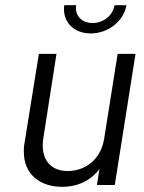

<svg xmlns="http://www.w3.org/2000/svg" viewBox="-20 -714 556 741"><path d="M330 -585C398 -585 458 -633 468 -694H422C416 -654 378 -625 337 -625C300 -625 273 -649 273 -683C273 -687 273 -690 274 -694H228C227 -689 227 -683 227 -678C227 -625 268 -585 330 -585ZM434 -506 382 -179C371 -105 315 -54 241 -54C180 -54 145 -92 145 -152C145 -160 145 -169 147 -179L198 -506H130L74 -158C72 -148 72 -138 72 -128C72 -40 136 7 219 7C282 7 331 -18 364 -62L354 0H423L503 -506Z"/></svg>

Font: Arthouse Owned
Style: Italic
Weight: 400
Italic angle: -10°
Designer: Jeremy Tribby
Foundry: Tribby Type
Version: Version 1.000;PS 001.000;hotconv 1.0.88;makeotf.lib2.5.64775